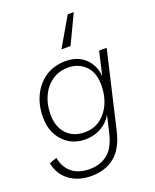

<svg xmlns="http://www.w3.org/2000/svg" viewBox="-183 -877 959 1191"><g transform="rotate(-20 296.5 -281.5)"><path d="M211 215Q125 215 66.5 171.5Q8 128 -6 52L43 35Q56 101 99.5 136Q143 171 216 171Q284 171 333.5 133Q383 95 405 -2L430 -110Q406 -65 359 -38Q312 -11 253 -11Q194 -11 148.5 -38.5Q103 -66 77 -115Q51 -164 51 -230Q51 -309 82 -372.5Q113 -436 169 -473Q225 -510 301 -510Q381 -510 429.5 -463.5Q478 -417 484 -345L520 -500H570L452 6Q426 117 364 166Q302 215 211 215ZM265 -54Q325 -54 369 -87Q413 -120 436.5 -174.5Q460 -229 460 -294Q460 -379 414.5 -423Q369 -467 303 -467Q241 -467 195.5 -435Q150 -403 125.5 -349.5Q101 -296 101 -230Q101 -149 145 -101.5Q189 -54 265 -54ZM454 -778 363 -587H303L414 -778Z"/></g></svg>

Font: Work Sans Light
Style: Italic
Weight: 300
Italic angle: -13°
Designer: Wei Huang
Foundry: Wei Huang
Version: Version 2.010; ttfautohint (v1.8.3)